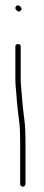

<svg xmlns="http://www.w3.org/2000/svg" viewBox="-20 -665 165 719"><path d="M47.5 -500C40.9 -500 37.5 -496.7 37.5 -490V-367.5C37.5 -358.5 38 -348.8 39 -338.5C40 -328.2 40.9 -318.7 41.5 -310C42.2 -301.3 42.9 -292.3 43.5 -283C44.2 -273.7 45.4 -262.5 47 -249.5C48.7 -236.5 50.5 -221.6 52.5 -204.8C54.5 -188 55.5 -164.1 55.5 -133V24C55.5 26.7 56.5 29 58.5 31C60.5 33 62.9 34 65.5 34C68.2 34 70.5 33 72.5 31C74.5 29 75.5 26.7 75.5 24V-133C75.5 -164.6 74.4 -190.4 72 -210.5C70.4 -224.8 68.7 -238.5 67 -251.5C65.4 -264.5 63.9 -279.6 62.7 -296.7C61.4 -313.9 60.2 -328.3 59 -340C58 -350 57.5 -359.3 57.5 -368V-490C57.5 -496.7 54.2 -500 47.5 -500ZM40.5 -642C35.9 -637.3 36.4 -632.2 42 -626.5C47.7 -620.8 52.9 -620.3 57.5 -625C62.2 -629.7 61.7 -634.8 56 -640.5C50.4 -646.2 45.2 -646.7 40.5 -642Z"/></svg>

Font: Proton
Style: RgCnd
Weight: 500
Version: Version 1.017